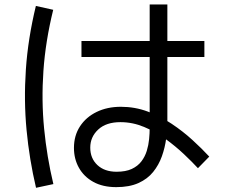

<svg xmlns="http://www.w3.org/2000/svg" viewBox="-20 -803 1040 876"><path d="M510.4 50.8Q449.1 50.8 406 27Q362.9 3.2 340.2 -37.3Q317.4 -77.9 317.4 -128.2Q317.4 -184.4 345 -226.6Q372.6 -268.8 421 -292.3Q469.3 -315.8 531.6 -315.8Q595.7 -315.8 653.9 -294.1Q712.2 -272.4 763.4 -238.1Q814.7 -203.8 857.9 -164.4Q901.2 -124.9 934.8 -88.5L883.1 -35.6Q856.8 -64.2 818.9 -100Q780.9 -135.8 735.2 -169Q689.4 -202.1 637.2 -223.9Q584.9 -245.7 529.3 -245.7Q464.3 -245.7 428.1 -212Q391.8 -178.3 391.8 -129.4Q391.8 -80.4 424.4 -49.9Q457 -19.4 512 -19.4Q553.9 -19.4 581.4 -32.3Q608.8 -45.2 625.2 -66.8Q641.6 -88.4 649.7 -114.8Q657.7 -141.1 660.3 -167.8Q662.9 -194.5 662.9 -217.5V-782.7H743.6V-250.9Q743.6 -212.8 738.2 -171.1Q732.7 -129.3 718.6 -89.9Q704.5 -50.4 678.7 -18.4Q652.9 13.6 611.6 32.2Q570.2 50.8 510.4 50.8ZM144.4 53.8Q113.9 -75.2 101.2 -209.6Q88.4 -343.9 98 -485.5Q107.6 -627.1 143.7 -775.9L222.8 -758.3Q187.4 -614.5 178.1 -479.5Q168.7 -344.6 181.3 -216.1Q193.8 -87.6 223.5 36.9ZM351.7 -542.9V-615.8H912.5V-542.9Z"/></svg>

Font: Murecho Thin
Style: Regular
Weight: 100
Designer: Neil Summerour
Foundry: Positype
Version: Version 1.010